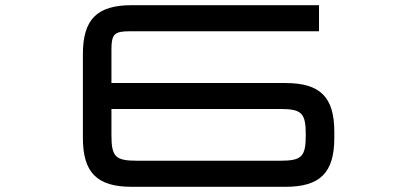

<svg xmlns="http://www.w3.org/2000/svg" viewBox="-20 -720 1599 740"><path d="M1209.5 -700H488C354 -700 299.5 -645.5 299.5 -511.5V-188.5C299.5 -54.5 354 0 488 0H1080C1214 0 1268.5 -54.5 1268.5 -188.5V-212C1268.5 -346 1214 -400 1080 -400H409.5V-528.5C409.5 -588.5 420.5 -599.5 480.5 -599.5H1209.5ZM409.5 -200V-300H1059C1143 -300 1158.5 -284.5 1158.5 -200.5V-200C1158.5 -115.5 1143 -100.5 1059 -100.5H509C424.5 -100.5 409.5 -115.5 409.5 -200Z"/></svg>

Font: Melete
Style: Regular
Weight: 400
Width: 6
Designer: Sora Sagano
Foundry: DOT COLON
Version: Version 0.200;FEAKit 1.0